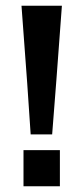

<svg xmlns="http://www.w3.org/2000/svg" viewBox="-20 -650 291 670"><path d="M162 -181H87L75 -359L55 -630H196Q175 -342 162 -181ZM62 0V-126H189V0Z"/></svg>

Font: Pragati Narrow
Style: Bold
Weight: 700
Designer: Hector Gatti, Marcela Romero, Pablo Cosgaya and Nicolas Silva
Foundry: Omnibus-Type
Version: Version 1.010; ttfautohint (v1.3)